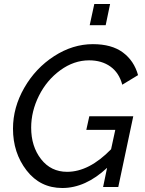

<svg xmlns="http://www.w3.org/2000/svg" viewBox="-20 -936 726 961"><path d="M531 -916 509 -810H429L452 -916ZM412 -286 427 -354H647L572 0H496L516 -96Q408 5 292 5Q181 5 113 -83Q45 -171 45 -292Q45 -398 101.5 -496.5Q158 -595 251 -655Q344 -715 445 -715Q539 -715 595 -673.5Q651 -632 671 -560L592 -512Q576 -572 532.5 -603Q489 -634 426 -634Q350 -634 282 -584.5Q214 -535 175 -457Q136 -379 136 -297Q136 -203 185.5 -139.5Q235 -76 316 -76Q426 -76 536 -189L557 -286Z"/></svg>

Font: Raleway-v4020 Medium
Style: Italic
Weight: 500
Italic angle: -12°
Designer: Matt McInerney, Pablo Impallari, Rodrigo Fuenzalida
Foundry: Matt McInerney, Pablo Impallari, Rodrigo Fuenzalida
Version: Version 4.020;PS 004.020;hotconv 1.0.88;makeotf.lib2.5.64775